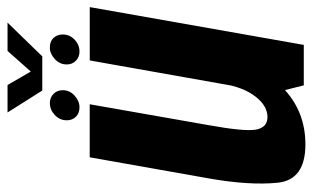

<svg xmlns="http://www.w3.org/2000/svg" viewBox="-188 -678 870 535"><g transform="rotate(-90 247.5 -411.0)"><path d="M276.7 0H389.4L494.7 -596.4H346.1L255.3 -84.7ZM224 -596.5H76.2L17 -262.5Q-2.5 -150.9 5.3 -73.2Q13 4.5 112.2 4.5Q205.7 4.5 270.5 -59.1Q335.3 -122.7 349.5 -203.4L280.8 -224.9Q271 -167.1 245.1 -134.2Q219.2 -101.2 188.3 -101.2Q159.4 -101.2 153.4 -133Q147.5 -164.7 166.1 -267.1ZM215.8 -625Q232.7 -625 248 -638.6Q263.2 -652.3 263.2 -671.8Q263.2 -687.2 252.9 -697.4Q242.5 -707.6 227.3 -707.6Q208.6 -707.6 194 -693.7Q179.3 -679.9 179.3 -660.5Q179.3 -645.3 189.1 -635.1Q198.8 -625 215.8 -625ZM370.8 -625Q389.6 -625 404 -638.6Q418.4 -652.3 418.4 -671.8Q418.4 -687.2 408.8 -697.4Q399.3 -707.6 382.1 -707.6Q364.9 -707.6 349.9 -693.7Q334.9 -679.9 334.9 -660.5Q334.9 -645.3 345.2 -635.1Q355.5 -625 370.8 -625ZM262.2 -728.7H357.4L451.5 -825.5H372.6L315.1 -760.7L277.6 -825.5H201.1Z"/></g></svg>

Font: Anybody Thin Condensed
Style: Italic
Weight: 100
Width: 3
Italic angle: -10°
Version: Version 1.113;gftools[0.9.25]